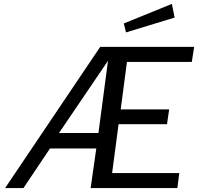

<svg xmlns="http://www.w3.org/2000/svg" viewBox="-20 -963 1030 983"><path d="M860 -943 614 -843 625 -797 874 -873ZM898 -77H554L587 -327H835L846 -403H598L630 -646H962L974 -723H493L6 0H100L236 -203H473L444 0H888ZM484 -282H282L533 -652Z"/></svg>

Font: United Sans
Style: Italic
Weight: 400
Italic angle: -8°
Designer: Pablo Impallari, Rodrigo Fuenzalida (Modified by Dan O. Williams)
Version: Version 1.000;PS 001.000;hotconv 1.0.88;makeotf.lib2.5.64775